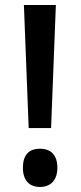

<svg xmlns="http://www.w3.org/2000/svg" viewBox="-20 -734 322 763"><path d="M183 -225 202 -714H75L94 -225ZM71 -67C71 -18 96 9 139 9C180 9 208 -17 208 -67C208 -118 182 -143 139 -143C93 -143 71 -116 71 -67Z"/></svg>

Font: Noto Sans Sinhala UI ExtraCondensed SemiBold
Style: Regular
Weight: 600
Width: 2
Designer: Jelle Bosma - Monotype Design Team
Foundry: Monotype Imaging Inc.
Version: Version 2.006